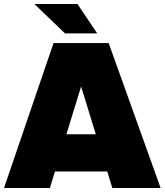

<svg xmlns="http://www.w3.org/2000/svg" viewBox="-25 -934 818 954"><path d="M508 -82H248L223 0H-5L241 -720H515L773 0H533ZM451 -267 378 -504 305 -267ZM298 -768 146 -914H360L458 -768Z"/></svg>

Font: Aspekta 1000
Style: Regular
Weight: 1000
Designer: Ivo Dolenc
Version: Version 2.000